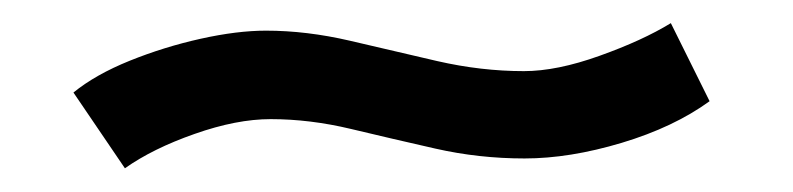

<svg xmlns="http://www.w3.org/2000/svg" viewBox="-20 -432 686 166"><path d="M88 -286.5 43.5 -352Q62.5 -367.5 92.2 -379.5Q122 -391.5 153.5 -398.5Q185 -405.5 210 -405.5Q245 -405.5 282.5 -396.8Q320 -388 358 -379.2Q396 -370.5 433 -370.5Q461.5 -370.5 498.5 -383.8Q535.5 -397 560 -412L593.5 -344.5Q562.5 -322 517.5 -308.5Q472.5 -295 433.5 -295Q394 -295 356.5 -303.5Q319 -312 283.5 -320.5Q248 -329 214 -329Q184.5 -329 148.2 -316.2Q112 -303.5 88 -286.5Z"/></svg>

Font: Junction Medium
Style: Regular
Weight: 500
Designer: Caroline Hadilaksono
Foundry: Caroline Hadilaksono, Tyler Finck, The League of Moveable Type
Version: Version 2.000; ttfautohint (v1.8.3)